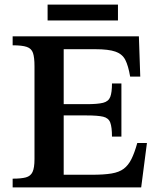

<svg xmlns="http://www.w3.org/2000/svg" viewBox="-20 -815 687 835"><path d="M594 0H35V-38Q72 -38 92.5 -43.5Q113 -49 121.5 -67Q130 -85 130 -123V-527Q130 -565 123.5 -584.5Q117 -604 96.5 -611Q76 -618 35 -618V-657H584L590 -482H546Q538 -529 525 -554.5Q512 -580 482 -590.5Q452 -601 395 -601H257V-362H357Q405 -362 428.5 -368Q452 -374 459.5 -393.5Q467 -413 467 -452H508V-221H467Q467 -262 459.5 -282Q452 -302 428.5 -307.5Q405 -313 357 -313H257V-55H379Q432 -55 465 -60.5Q498 -66 518 -81Q538 -96 551.5 -123Q565 -150 577 -193H619ZM493 -726H187V-795H493Z"/></svg>

Font: STIX Two Text SemiBold
Style: Regular
Weight: 600
Designer: Ross Mills, John Hudson & Paul Hanslow, Tiro Typeworks Ltd; with prior portions MicroPress Inc., and Coen Hoffman.
Foundry: Tiro Typeworks Ltd
Version: Version 2.13 b171